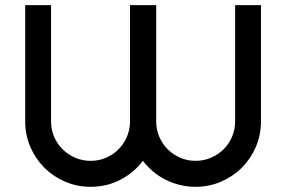

<svg xmlns="http://www.w3.org/2000/svg" viewBox="-20 -720 1103 740"><path d="M985.8 -252Q985.8 -199.7 966.1 -153.8Q946.3 -107.9 912.1 -73.7Q877.9 -39.6 832 -19.8Q786.1 0 733.9 0Q702.6 0 673.6 -7.1Q644.5 -14.2 618.7 -27.1Q592.8 -40 570.6 -58.6Q548.3 -77.1 530.8 -100.1Q496.1 -54.2 443.8 -27.1Q391.6 0 329.1 0Q276.9 0 231 -19.8Q185.1 -39.6 150.9 -73.7Q116.7 -107.9 96.9 -153.8Q77.1 -199.7 77.1 -252V-700.2H176.8V-252Q176.8 -220.2 188.7 -192.6Q200.7 -165 221.4 -144.5Q242.2 -124 269.8 -112.1Q297.4 -100.1 329.1 -100.1Q359.9 -100.1 387 -111.3Q414.1 -122.6 434.3 -142.1Q454.6 -161.6 467 -188.2Q479.5 -214.8 481 -245.1V-252V-700.2H582V-252Q582 -220.2 594 -192.6Q606 -165 626.5 -144.5Q647 -124 674.6 -112.1Q702.1 -100.1 733.9 -100.1Q765.1 -100.1 793 -112.1Q820.8 -124 841.6 -144.5Q862.3 -165 874.3 -192.6Q886.2 -220.2 886.2 -252V-700.2H985.8Z"/></svg>

Font: Bruno Ace
Style: Regular
Weight: 400
Designer: Astigmatic (AOETI)
Foundry: Astigmatic (AOETI)
Version: Version 1.000